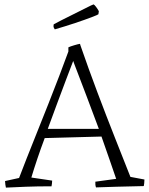

<svg xmlns="http://www.w3.org/2000/svg" viewBox="-20 -849 682 876"><path d="M7 7Q6 3 4.5 -6.5Q3 -16 3 -23L67 -37Q80 -72 101.5 -126Q123 -180 148.5 -244Q174 -308 200.5 -374.5Q227 -441 250.5 -503Q274 -565 292 -614V-633Q300 -637 318.5 -642.5Q337 -648 345 -649L347 -642Q384 -535 424.5 -427.5Q465 -320 504 -221.5Q543 -123 575 -42L639 -30Q639 -22 638 -13Q637 -4 636 0Q569 1 510.5 3Q452 5 418 6Q414 -5 415 -20L510 -33Q496 -74 479 -123Q462 -172 443 -226L184 -219Q166 -171 150.5 -125Q135 -79 123 -39L218 -25Q218 -19 217 -11.5Q216 -4 215 1Q149 1 98 3Q47 5 7 7ZM198 -261H431Q403 -336 374.5 -411.5Q346 -487 319 -557L314 -571Q301 -537 282 -487Q263 -437 241.5 -379Q220 -321 198 -261ZM230 -715Q224 -723 224 -729L225 -738L259 -756L395 -824L407 -829Q411 -827 418 -818Q425 -809 431 -798L429 -784Q428 -782 398 -770.5Q368 -759 323 -744Q278 -729 230 -715Z"/></svg>

Font: Labrada Light
Style: Regular
Weight: 300
Designer: Mercedes Jáuregui
Foundry: Omnibus-Type Team
Version: Version 1.000; ttfautohint (v1.8.4.7-5d5b)